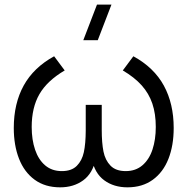

<svg xmlns="http://www.w3.org/2000/svg" viewBox="-20 -800 816 836"><path d="M405.7 -625H342.7L402.3 -780H465.3ZM242 15.7Q176.2 15.7 130.8 -17.5Q85.5 -50.7 62.8 -108.9Q40 -167.2 40 -243Q40 -349.3 83.3 -427.8Q126.7 -506.2 215.7 -555L261.7 -493.3Q185.3 -448.3 151.7 -390.1Q118 -331.8 118 -247.3Q118 -191.5 132.8 -148.1Q147.5 -104.7 176.8 -79.8Q206.2 -55 249 -55Q291.5 -55 314.3 -77.8Q337.2 -100.7 345.1 -137.5Q353 -174.3 353.3 -230.5V-234.7V-343.3H423V-234.7Q423 -177.5 430.6 -139.9Q438.2 -102.3 461.2 -78.7Q484.2 -55 527.3 -55Q570.7 -55 600.2 -80.3Q629.7 -105.7 644 -149.1Q658.3 -192.5 658.3 -247.3Q658.3 -304.7 643.3 -349Q628.3 -393.3 596.8 -428.4Q565.3 -463.5 514.7 -493.3L560.7 -555Q650.7 -505.7 693.5 -427.1Q736.3 -348.5 736.3 -242.7Q736.3 -166.3 713.3 -108.1Q690.3 -49.8 645 -17.1Q599.7 15.7 535 15.7Q475.7 15.7 434 -14.8Q392.3 -45.3 379.7 -108H396.7Q384 -45.3 342.3 -14.8Q300.7 15.7 242 15.7Z"/></svg>

Font: Manrope
Style: Regular
Weight: 400
Designer: Mikhail Sharanda
Foundry: Mikhail Sharanda
Version: Version 4.503